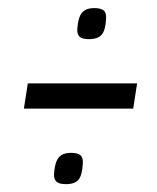

<svg xmlns="http://www.w3.org/2000/svg" viewBox="-20 -543 395 482"><path d="M115.7 -107.4Q117.1 -125 121.2 -136.5Q125.3 -148 134.4 -153.7Q143.4 -159.3 158.5 -159.3Q174.6 -159.3 181.7 -153.5Q188.9 -147.6 187.9 -132.6Q186.5 -103.2 177.2 -91.9Q167.8 -80.7 145.3 -80.7Q128.6 -80.7 121.7 -87Q114.7 -93.4 115.7 -107.4ZM174.1 -470.8Q175.5 -487.8 179.3 -499.3Q183.1 -510.8 192.2 -516.8Q201.2 -522.7 216.9 -522.7Q233 -522.7 240.1 -516.9Q247.3 -511.1 246.3 -496Q244.9 -467.2 235.3 -456Q225.6 -444.7 203.1 -444.7Q186.4 -444.7 179.8 -450.8Q173.1 -456.8 174.1 -470.8ZM40 -270.3 49.8 -333.7H324.2L314.4 -270.3Z"/></svg>

Font: Georama
Style: Italic
Weight: 400
Width: 2
Italic angle: -9°
Designer: Jean-Baptiste Levee
Foundry: Production Type
Version: Version 1.000